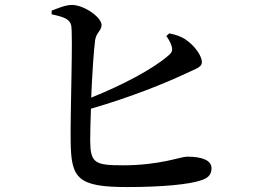

<svg xmlns="http://www.w3.org/2000/svg" viewBox="-20 -759 1040 777"><path d="M653 -613C660 -604 669 -590 674 -574C680 -555 676 -546 660 -533C599 -480 475 -414 349 -364C353 -455 359 -552 365 -597C370 -628 391 -635 391 -658C391 -688 324 -737 273 -739C247 -740 213 -725 189 -716V-701C237 -691 262 -682 268 -657C276 -619 264 -305 266 -184C268 -37 294 -2 495 -2C638 -2 746 -13 793 -29C818 -37 836 -49 836 -78C836 -110 799 -125 737 -125C711 -125 628 -90 477 -90C363 -90 346 -100 345 -189C345 -216 346 -264 348 -319C513 -367 650 -423 731 -461C769 -480 797 -485 797 -508C797 -531 771 -571 734 -597C713 -612 693 -618 665 -624Z"/></svg>

Font: Noto Serif SC SemiBold
Style: Regular
Weight: 600
Designer: Ryoko NISHIZUKA 西塚涼子 (kana & ideographs); Frank Grießhammer (Latin, Greek & Cyrillic); Wenlong ZHANG 张文龙 (bopomofo); San
Foundry: Adobe
Version: Version 2.001;hotconv 1.1.0;makeotfexe 2.6.0